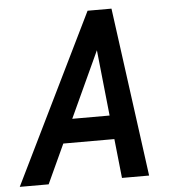

<svg xmlns="http://www.w3.org/2000/svg" viewBox="-79 -758 718 805"><g transform="rotate(-5 279.5 -355.5)"><path d="M384.3 -165H169.4L93.3 0H-28.3L319.3 -710.9H419.9L516.1 0H401.9ZM215.8 -265.1H373L343.8 -542.5Z"/></g></svg>

Font: Roboto Mono Medium
Style: Italic
Weight: 500
Designer: Google
Version: Version 2.000985; 2015; ttfautohint (v1.3)